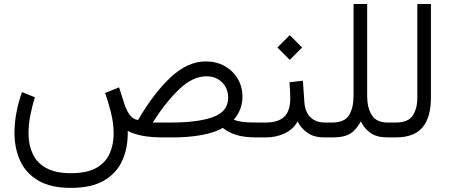

<svg xmlns="http://www.w3.org/2000/svg" viewBox="-20 -685 2247 957"><path d="M333 178.2Q415.5 178.2 461.9 150.9Q508.3 123.5 527.3 78.9Q546.4 34.2 546.4 -18.6Q546.4 -73.2 532.2 -127.7Q518.1 -182.1 503.9 -221.7L573.7 -249.5L600.6 -164.6Q611.8 -131.3 628.2 -110.4Q644.5 -89.4 668 -86.9Q748.5 -224.1 832.5 -301.5Q916.5 -378.9 1005.4 -378.9Q1058.6 -378.9 1099.9 -355.7Q1141.1 -332.5 1164.8 -292.7Q1188.5 -252.9 1188.5 -203.1Q1188 -167.5 1176.8 -139.6Q1165.5 -111.8 1145 -87.9Q1164.6 -81.1 1188 -77.6Q1211.4 -74.2 1258.8 -74.2H1276.9V0H1258.8Q1196.8 0 1157.5 -12.5Q1118.2 -24.9 1090.8 -47.4Q1048.8 -23.4 983.6 -11.7Q918.5 0 835.4 0H800.8Q732.9 0 689.9 -8.3Q647 -16.6 616.7 -32.7Q618.7 50.3 589.8 114.5Q561 178.7 498 215.1Q435.1 251.5 333 251.5Q232.9 251.5 170.9 215.1Q108.9 178.7 80.6 116.5Q52.2 54.2 52.2 -23.4Q52.2 -72.8 62 -124.5Q71.8 -176.3 89.4 -226.1L153.8 -200.2Q140.1 -156.2 131.1 -110.1Q122.1 -64 122.1 -20.5Q122.1 36.6 142.8 81.5Q163.6 126.5 210 152.3Q256.3 178.2 333 178.2ZM1008.8 -304.7Q940.9 -304.7 873.5 -240.5Q806.2 -176.3 741.2 -74.2H833.5Q964.8 -74.2 1041 -101.3Q1117.2 -128.4 1117.2 -197.8Q1117.2 -244.1 1086.9 -274.4Q1056.6 -304.7 1008.8 -304.7Z M1422.9 -274.9 1489.7 -282.7 1497.1 -176.3Q1500.5 -126.5 1527.6 -100.3Q1554.7 -74.2 1599.1 -74.2H1613.8V0H1598.1Q1543.9 0 1511.5 -23.7Q1479 -47.4 1463.4 -79.6Q1439.9 -38.6 1397.2 -19.3Q1354.5 0 1303.7 0H1257.3V-74.2H1303.7Q1366.7 -74.2 1396.7 -103Q1426.8 -131.8 1426.8 -194.8Q1426.8 -216.8 1425.5 -236.6Q1424.3 -256.3 1422.9 -274.9ZM1424.3 -509.8 1485.8 -448.2 1424.3 -386.7 1362.8 -448.2Z M1742.2 -206.1V-665H1810.1V-205.1Q1810.1 -149.4 1832.8 -111.8Q1855.5 -74.2 1912.6 -74.2H1931.6V0H1913.1Q1858.4 0 1827.1 -22Q1795.9 -43.9 1778.8 -80.1Q1763.7 -53.2 1746.6 -35.4Q1729.5 -17.6 1703.4 -8.8Q1677.2 0 1634.3 0H1594.2V-74.2H1633.8Q1697.8 -74.2 1719.7 -110.6Q1741.7 -147 1742.2 -206.1Z M1912.1 -74.2H1951.7Q2014.2 -74.2 2037.1 -108.9Q2060.1 -143.6 2060.1 -197.8V-665H2127.9V-198.2Q2127.9 -100.1 2085.9 -50Q2043.9 0 1951.2 0H1912.1Z"/></svg>

Font: Vazirmatn UI Light
Style: Regular
Weight: 300
Designer: Saber Rastikerdar
Foundry: Saber Rastikerdar
Version: Version 33.003